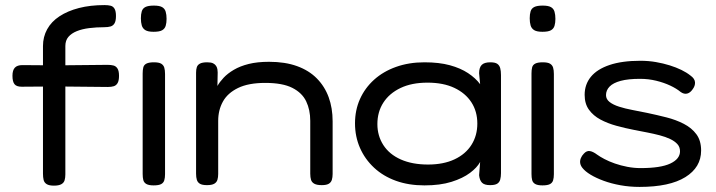

<svg xmlns="http://www.w3.org/2000/svg" viewBox="-20 -719 2816 755"><path d="M192 11Q173 11 163.5 5Q154 -1 151.5 -11.5Q149 -22 149 -36V-538Q149 -574 165.5 -604Q182 -634 214 -655Q246 -676 290.5 -687.5Q335 -699 391 -699Q405 -699 415 -696.5Q425 -694 430.5 -684.5Q436 -675 436 -656Q436 -637 430.5 -627.5Q425 -618 415 -615Q405 -612 390 -612Q359 -612 331 -608.5Q303 -605 282 -596.5Q261 -588 249 -574Q237 -560 237 -538V-33Q237 -20 234 -10Q231 0 221 5.5Q211 11 192 11ZM68 -463 201 -462 403 -464Q416 -464 426 -461.5Q436 -459 442 -449.5Q448 -440 448 -421Q448 -402 442.5 -392.5Q437 -383 427.5 -380Q418 -377 404 -377L203 -379L65 -378Q45 -378 37 -388Q29 -398 29 -421Q29 -443 38.5 -453Q48 -463 68 -463Z M584 10Q565 10 555.5 4.5Q546 -1 543.5 -11Q541 -21 541 -35V-430Q541 -444 543.5 -454Q546 -464 556 -469Q566 -474 585 -474Q605 -474 614 -468.5Q623 -463 626 -453Q629 -443 629 -428V-34Q629 -20 626 -10Q623 0 613.5 5Q604 10 584 10ZM584 -594Q562 -594 551.5 -600.5Q541 -607 537.5 -619Q534 -631 534 -647Q534 -663 537.5 -674.5Q541 -686 552 -691.5Q563 -697 585 -697Q607 -697 617.5 -691Q628 -685 631.5 -673Q635 -661 635 -645Q635 -629 631.5 -617.5Q628 -606 617.5 -600Q607 -594 584 -594Z M794 9Q775 9 766 3.5Q757 -2 754 -12Q751 -22 751 -36V-433Q751 -446 754 -455Q757 -464 766.5 -469Q776 -474 795 -474Q810 -474 818 -470Q826 -466 830 -459.5Q834 -453 835 -446Q836 -439 836 -434L835 -381Q844 -397 859.5 -413.5Q875 -430 899.5 -444.5Q924 -459 958 -467.5Q992 -476 1038 -476Q1101 -476 1148 -459Q1195 -442 1226 -410.5Q1257 -379 1272.5 -336.5Q1288 -294 1288 -242V-35Q1288 -22 1285 -12Q1282 -2 1273 3.5Q1264 9 1245 9Q1226 9 1216 3.5Q1206 -2 1203 -12Q1200 -22 1200 -36V-244Q1200 -287 1184 -320.5Q1168 -354 1129.5 -373.5Q1091 -393 1023 -393Q957 -393 916 -373Q875 -353 856.5 -319.5Q838 -286 838 -244V-35Q838 -22 835 -12Q832 -2 822.5 3.5Q813 9 794 9Z M1907 9Q1885 9 1875.5 -0.5Q1866 -10 1864 -30L1868 -82Q1856 -60 1828 -39Q1800 -18 1755.5 -4Q1711 10 1649 10Q1587 10 1537 -8Q1487 -26 1451 -59.5Q1415 -93 1395.5 -137.5Q1376 -182 1376 -234Q1376 -286 1395.5 -329.5Q1415 -373 1451 -405.5Q1487 -438 1537.5 -456Q1588 -474 1649 -474Q1707 -474 1749 -462.5Q1791 -451 1820.5 -431.5Q1850 -412 1868 -388L1864 -431Q1864 -453 1874 -463.5Q1884 -474 1908 -474Q1927 -474 1935.5 -468Q1944 -462 1947 -451Q1950 -440 1950 -424V-38Q1950 -24 1947 -13Q1944 -2 1935 3.5Q1926 9 1907 9ZM1663 -72Q1724 -72 1767.5 -92.5Q1811 -113 1834 -149.5Q1857 -186 1857 -233Q1857 -281 1833.5 -317Q1810 -353 1766.5 -373.5Q1723 -394 1661 -394Q1599 -394 1555 -373Q1511 -352 1487.5 -315.5Q1464 -279 1464 -231Q1464 -185 1487.5 -148.5Q1511 -112 1556 -92Q1601 -72 1663 -72Z M2113 10Q2094 10 2084.5 4.5Q2075 -1 2072.5 -11Q2070 -21 2070 -35V-430Q2070 -444 2072.5 -454Q2075 -464 2085 -469Q2095 -474 2114 -474Q2134 -474 2143 -468.5Q2152 -463 2155 -453Q2158 -443 2158 -428V-34Q2158 -20 2155 -10Q2152 0 2142.5 5Q2133 10 2113 10ZM2113 -594Q2091 -594 2080.5 -600.5Q2070 -607 2066.5 -619Q2063 -631 2063 -647Q2063 -663 2066.5 -674.5Q2070 -686 2081 -691.5Q2092 -697 2114 -697Q2136 -697 2146.5 -691Q2157 -685 2160.5 -673Q2164 -661 2164 -645Q2164 -629 2160.5 -617.5Q2157 -606 2146.5 -600Q2136 -594 2113 -594Z M2495 16Q2456 16 2420 9.5Q2384 3 2354 -8Q2324 -19 2302.5 -32Q2281 -45 2270 -59Q2263 -68 2261.5 -77.5Q2260 -87 2264 -97Q2268 -107 2276 -115Q2287 -127 2299.5 -125Q2312 -123 2328 -111Q2339 -103 2357 -93.5Q2375 -84 2398 -76Q2421 -68 2447 -63Q2473 -58 2499 -58Q2578 -58 2616 -76Q2654 -94 2654 -124Q2654 -141 2643.5 -152.5Q2633 -164 2615 -172.5Q2597 -181 2574 -187Q2551 -193 2525.5 -198Q2500 -203 2474 -208Q2438 -215 2403.5 -224.5Q2369 -234 2341 -249Q2313 -264 2296 -287.5Q2279 -311 2279 -346Q2279 -387 2303.5 -417Q2328 -447 2377 -463.5Q2426 -480 2498 -480Q2530 -480 2559 -475Q2588 -470 2613.5 -462Q2639 -454 2659.5 -444Q2680 -434 2695 -422Q2712 -410 2713 -395.5Q2714 -381 2703 -367Q2694 -354 2682 -351Q2670 -348 2657 -357Q2640 -371 2615.5 -382.5Q2591 -394 2560.5 -401.5Q2530 -409 2497 -409Q2450 -409 2420.5 -401Q2391 -393 2377 -378.5Q2363 -364 2363 -345Q2363 -329 2377 -318Q2391 -307 2414.5 -299.5Q2438 -292 2467 -286.5Q2496 -281 2525 -275Q2563 -267 2600.5 -257.5Q2638 -248 2669 -232Q2700 -216 2718.5 -191Q2737 -166 2737 -127Q2737 -61 2675 -22.5Q2613 16 2495 16Z"/></svg>

Font: Fredoka SemiExpanded
Style: Regular
Weight: 400
Width: 6
Designer: Ben Nathan
Foundry: Milena B. Brandão, Ben Nathan
Version: Version 2.001